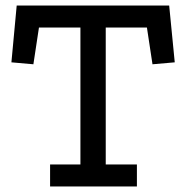

<svg xmlns="http://www.w3.org/2000/svg" viewBox="-20 -670 669 690"><path d="M528 -439 508 -571H360V-79H472V0H160V-79H269V-571H120L100 -439L21 -446L40 -650H588L608 -446Z"/></svg>

Font: Zilla Slab Medium
Style: Regular
Weight: 500
Designer: Typotheque.com
Foundry: Typotheque type foundry
Version: Version 1.1; 2017